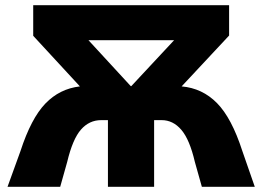

<svg xmlns="http://www.w3.org/2000/svg" viewBox="-20 -720 1011 740"><path d="M962 0H758L731 -96Q711 -182 679 -219.5Q647 -257 603 -257H574V0H396V-257H370Q324 -257 292 -220.5Q260 -184 239 -96L212 0H9L59 -138Q100 -264 155 -321Q210 -378 288 -387L108 -582V-700H863V-583L680 -387Q760 -380 816.5 -322.5Q873 -265 914 -138ZM321 -565 484 -388H486L651 -565Z"/></svg>

Font: Montserrat Alternates ExtraBold
Style: Regular
Weight: 800
Designer: Julieta Ulanovsky
Foundry: Julieta Ulanovsky
Version: Version 7.200